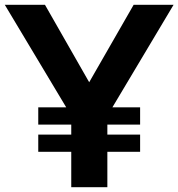

<svg xmlns="http://www.w3.org/2000/svg" viewBox="-51 -783 746 803"><path d="M508 -763H675L419 -334H535V-262H398V-220H535V-148H398V0H247V-148H109V-220H247V-262H109V-334H226L-31 -763H137L322 -439Z"/></svg>

Font: Open Sauce One
Style: Bold
Weight: 700
Designer: Alfredo Marco Pradil
Foundry: Creative Sauce Fz LLC
Version: Version 1.477